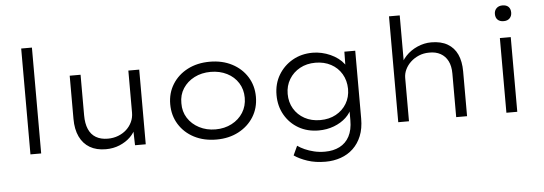

<svg xmlns="http://www.w3.org/2000/svg" viewBox="-57 -927 3787 1337"><g transform="rotate(-5 1836.0 -258.5)"><path d="M126 0V-740H201V0Z M653 10Q587 10 541 -17Q495 -44 470.5 -95.5Q446 -147 446 -220V-522H522V-238Q522 -181 539 -141.5Q556 -102 590 -82Q624 -62 673 -62Q712 -62 745.5 -75Q779 -88 803.5 -110.5Q828 -133 842 -163Q856 -193 856 -228V-522H932V0H857L854 -116L867 -122Q856 -88 825 -57.5Q794 -27 749.5 -8.5Q705 10 653 10Z M1426 10Q1338 10 1270.5 -25Q1203 -60 1164.5 -122Q1126 -184 1126 -263Q1126 -341 1164.5 -402.5Q1203 -464 1270.5 -499Q1338 -534 1426 -534Q1513 -534 1580.5 -499Q1648 -464 1686.5 -402.5Q1725 -341 1725 -263Q1725 -184 1686.5 -122.5Q1648 -61 1580.5 -25.5Q1513 10 1426 10ZM1426 -61Q1489 -61 1539.5 -87.5Q1590 -114 1618.5 -159.5Q1647 -205 1647 -263Q1647 -321 1618.5 -366.5Q1590 -412 1539.5 -437.5Q1489 -463 1426 -463Q1362 -463 1311.5 -437Q1261 -411 1232 -366Q1203 -321 1204 -263Q1203 -205 1232 -159.5Q1261 -114 1312 -87.5Q1363 -61 1426 -61Z M2169 230Q2099 230 2043.5 211.5Q1988 193 1951 167L1981 102Q2002 117 2031 130Q2060 143 2095.5 151.5Q2131 160 2171 160Q2230 160 2274 137.5Q2318 115 2342 70Q2366 25 2366 -43V-130L2379 -133Q2367 -94 2332.5 -61.5Q2298 -29 2248 -10Q2198 9 2141 9Q2062 9 2001 -26Q1940 -61 1904.5 -122.5Q1869 -184 1869 -262Q1869 -341 1905.5 -402Q1942 -463 2004 -498.5Q2066 -534 2145 -534Q2176 -534 2207.5 -527Q2239 -520 2268 -507Q2297 -494 2321 -476Q2345 -458 2362 -435.5Q2379 -413 2385 -389L2364 -392L2366 -522H2442V-48Q2442 22 2421 73.5Q2400 125 2363 160Q2326 195 2276 212.5Q2226 230 2169 230ZM2158 -62Q2220 -62 2267.5 -88Q2315 -114 2342 -159Q2369 -204 2369 -262Q2368 -321 2341 -366.5Q2314 -412 2266.5 -437.5Q2219 -463 2158 -463Q2097 -463 2049.5 -437Q2002 -411 1974.5 -365.5Q1947 -320 1947 -263Q1947 -205 1974 -159.5Q2001 -114 2048.5 -88Q2096 -62 2158 -62Z M2697 0V-740H2772V-392L2751 -379Q2762 -421 2795.5 -456.5Q2829 -492 2876.5 -513Q2924 -534 2974 -534Q3042 -534 3087.5 -507.5Q3133 -481 3155.5 -432Q3178 -383 3178 -313V0H3102V-305Q3102 -357 3084 -392.5Q3066 -428 3032.5 -446.5Q2999 -465 2953 -464Q2914 -464 2881 -450Q2848 -436 2823.5 -413Q2799 -390 2785.5 -361.5Q2772 -333 2772 -303V0H2735Q2723 0 2714 0Q2705 0 2697 0Z M3453 0V-522H3529V0ZM3490 -637Q3463 -637 3448 -651.5Q3433 -666 3433 -692Q3433 -716 3448.5 -731.5Q3464 -747 3490 -747Q3518 -747 3532.5 -732.5Q3547 -718 3547 -692Q3547 -668 3532 -652.5Q3517 -637 3490 -637Z"/></g></svg>

Font: Lexend Exa Light
Style: Regular
Weight: 300
Designer: Bonnie Shaver-Troup, Thomas Jockin
Foundry: Lexend
Version: Version 1.007